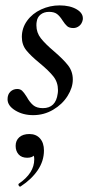

<svg xmlns="http://www.w3.org/2000/svg" viewBox="-20 -416 346 712"><path d="M8 -48Q8 -66 18.5 -76Q29 -86 44 -86Q55 -86 62 -79.5Q69 -73 79 -57Q90 -37 103 -26Q116 -15 139 -15Q187 -15 194 -69Q195 -74 195 -82Q195 -111 178 -132.5Q161 -154 127 -182Q94 -209 77.5 -229.5Q61 -250 61 -279Q61 -312 80.5 -339Q100 -366 132.5 -381Q165 -396 201 -396Q240 -396 265 -381Q290 -366 287 -343Q284 -328 274 -320Q264 -312 252 -312Q237 -312 229 -319Q221 -326 212 -340Q202 -356 191.5 -364Q181 -372 162 -372Q143 -372 130.5 -362Q118 -352 116 -335Q115 -331 115 -322Q115 -295 131.5 -274Q148 -253 180 -226Q215 -196 232.5 -173.5Q250 -151 250 -121Q250 -91 230.5 -60Q211 -29 177 -9Q143 11 103 11Q65 11 36.5 -6.5Q8 -24 8 -48ZM55 276Q51 276 49 271.5Q47 267 50 265Q107 226 107 175Q107 147 86 143L116 130Q117 169 81 169Q60 169 49 156.5Q38 144 38 125Q38 105 51.5 93Q65 81 89 81Q114 81 128.5 97.5Q143 114 143 142Q143 181 120 215Q97 249 57 275Z"/></svg>

Font: Cormorant Infant Medium
Style: Italic
Weight: 500
Italic angle: -10°
Designer: Christian Thalmann (Catharsis Fonts)
Foundry: Catharsis Fonts
Version: Version 4.000